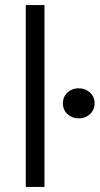

<svg xmlns="http://www.w3.org/2000/svg" viewBox="-20 -740 394 760"><path d="M82 0V-720H156V0ZM291.5 -271.5Q265.5 -271.5 247.2 -288.2Q229 -305 229 -331Q229 -348.5 237.2 -361.8Q245.5 -375 259.8 -382.8Q274 -390.5 291.5 -390.5Q318 -390.5 336.2 -373.8Q354.5 -357 354.5 -331Q354.5 -313.5 346 -300Q337.5 -286.5 323.2 -279Q309 -271.5 291.5 -271.5Z"/></svg>

Font: Geologica Cursive ExtraLight
Style: Regular
Weight: 250
Designer: Sindre Bremnes, Frode Helland
Foundry: Monokrom Skriftforlag AS
Version: Version 1.010;gftools[0.9.28]